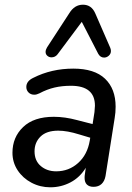

<svg xmlns="http://www.w3.org/2000/svg" viewBox="-20 -788 561 817"><path d="M33 -138Q33 -204 78.5 -247.5Q124 -291 209 -291Q256 -291 308 -277L374 -260L382 -311Q384 -331 384 -338Q384 -423 282 -423Q244 -423 212 -415.5Q180 -408 148 -391Q136 -385 126 -385Q111 -385 101.5 -394.5Q92 -404 92 -418Q92 -443 122 -457Q199 -496 292 -496Q382 -496 427 -453Q472 -410 472 -334Q472 -309 468 -286L429 -39Q425 -17 412 -5Q399 7 378 7Q360 7 350 -2.5Q340 -12 340 -31Q340 -40 341 -45L345 -74Q320 -33 280 -12Q240 9 194 9Q151 9 114 -10.5Q77 -30 55 -63.5Q33 -97 33 -138ZM219 -59Q273 -59 312.5 -94.5Q352 -130 362 -190L364 -202L317 -216Q266 -232 228 -232Q178 -232 152.5 -207Q127 -182 127 -144Q127 -104 153.5 -81.5Q180 -59 219 -59ZM452 -571Q452 -559 443 -551Q434 -543 423 -543Q407 -543 398 -559L328 -695L225 -557Q215 -544 199 -544Q189 -544 181.5 -550.5Q174 -557 174 -567Q174 -576 180 -586L275 -732Q297 -768 333 -768Q369 -768 385 -732L449 -585Q452 -578 452 -571Z"/></svg>

Font: SN Pro
Style: Italic
Weight: 400
Italic angle: -9°
Designer: Tobias Whetton
Foundry: Supernotes
Version: Version 1.003